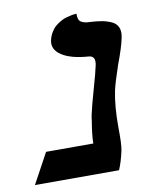

<svg xmlns="http://www.w3.org/2000/svg" viewBox="-74 -608 521 661"><g transform="rotate(-10 187.0 -278.0)"><path d="M323.2 -272.9Q312 -219.2 312.5 -143.1Q313.5 -87.4 309.1 -65.9Q300.8 -26.9 289.1 0H-4.9L52.7 -106H217.8Q218.3 -136.7 226.1 -183.1Q226.6 -189.9 229.5 -205.1Q235.4 -232.9 252 -291Q267.6 -345.2 272.5 -369.1Q279.8 -402.3 253.9 -403.8Q192.4 -408.2 160.9 -429Q129.4 -449.7 136.2 -481Q139.6 -496.1 147 -508.3Q154.3 -520.5 163.3 -528.1Q172.4 -535.6 182.9 -541.5Q193.4 -547.4 203.1 -549.8Q212.9 -552.2 220.7 -554Q228.5 -555.7 233.4 -555.7L238.3 -556.2Q237.3 -533.7 248.8 -526.9Q260.3 -520 279.3 -520Q303.7 -518.6 320.3 -515.6Q336.9 -512.7 353.3 -505.4Q369.6 -498 375.7 -483.4Q381.8 -468.8 377 -446.8Q369.6 -412.1 349.6 -359.9Q329.1 -299.8 323.2 -272.9Z"/></g></svg>

Font: Linux Libertine Slanted
Style: Semibold Slanted
Weight: 600
Designer: Philipp H. Poll
Foundry: Philipp H. Poll
Version: Version 5.1.1